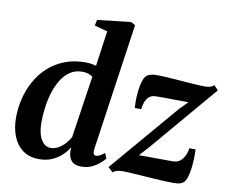

<svg xmlns="http://www.w3.org/2000/svg" viewBox="-87 -929 1266 1052"><g transform="rotate(10 546.0 -402.5)"><path d="M482 -98Q479.5 -80 483.2 -71Q487 -62 497 -62Q506 -62 516.8 -67.2Q527.5 -72.5 543.5 -85.5L556.5 -57Q549 -47.5 531.8 -31.5Q514.5 -15.5 488.2 -2.5Q462 10.5 427.5 10.5Q390 10.5 373 -8.8Q356 -28 355 -61.5L356 -85Q343 -62 320 -40Q297 -18 265.2 -3.8Q233.5 10.5 193.5 10.5Q138.5 10.5 102 -16.2Q65.5 -43 47.5 -88.8Q29.5 -134.5 29.5 -192Q29.5 -245.5 42.2 -298Q55 -350.5 80.8 -397Q106.5 -443.5 145.2 -479.2Q184 -515 236 -535.5Q288 -556 352.5 -556Q367 -556 382.8 -553.8Q398.5 -551.5 412 -548L439.5 -744L367 -763.5L374 -796L560.5 -817L584 -803.5ZM402.5 -485Q392 -493 377 -497.8Q362 -502.5 344 -502.5Q305.5 -502.5 276.5 -483Q247.5 -463.5 227.5 -430.8Q207.5 -398 195 -357.5Q182.5 -317 176.8 -274Q171 -231 171 -191.5Q171 -150 180.2 -120.8Q189.5 -91.5 206.2 -76.2Q223 -61 245 -61Q267.5 -61 288 -73Q308.5 -85 325 -103.2Q341.5 -121.5 351 -140.5ZM945.5 -439Q932 -439 912.8 -439Q893.5 -439 871.8 -439.2Q850 -439.5 829 -439.8Q808 -440 790.2 -440Q772.5 -440 761.5 -439.5Q740.5 -439 727 -427.2Q713.5 -415.5 706.2 -396.8Q699 -378 697 -356.5H661.5Q659.5 -373 659.8 -400.8Q660 -428.5 663.8 -458.2Q667.5 -488 675.8 -511.8Q684 -535.5 698.5 -544Q704 -547.5 715.8 -551.2Q727.5 -555 745.5 -555Q773 -555 810.2 -552.8Q847.5 -550.5 887 -547.2Q926.5 -544 961.5 -541.8Q996.5 -539.5 1019 -539.5Q1035.5 -539.5 1047.5 -543Q1059.5 -546.5 1069.5 -555.5L1092.5 -530.5L775 -157L728.5 -106Q748 -106 772.5 -105.8Q797 -105.5 823 -105.5Q849 -105.5 874 -105.2Q899 -105 919.5 -105Q950.5 -105.5 969.8 -130Q989 -154.5 994 -191H1029Q1029.5 -171.5 1029 -143.5Q1028.5 -115.5 1025 -86.5Q1021.5 -57.5 1014 -34.2Q1006.5 -11 993.5 -1Q987 4.5 973.8 7.8Q960.5 11 940 11Q912 11 872 8.8Q832 6.5 789.5 3.5Q747 0.5 710.2 -1.8Q673.5 -4 651.5 -4Q638.5 -4 625 -0.2Q611.5 3.5 602 12L576 -13L898.5 -391Z"/></g></svg>

Font: Merriweather 48pt
Style: Bold Italic
Weight: 700
Italic angle: -7.8°
Version: Version 2.101